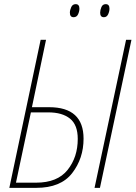

<svg xmlns="http://www.w3.org/2000/svg" viewBox="-20 -906 654 926"><path d="M363 -864Q363 -886 345 -886Q330 -886 323.5 -871.5Q317 -857 317 -845Q317 -823 335 -823Q350 -823 356.5 -837Q363 -851 363 -864ZM508 -864Q508 -886 490 -886Q475 -886 469 -871.5Q463 -857 463 -845Q463 -823 481 -823Q495 -823 501.5 -837Q508 -851 508 -864ZM462 0 614 -714H588L436 0ZM155 0Q273 0 328 -71Q383 -142 383 -237Q383 -389 217 -389H134L202 -714H176L25 0ZM129 -364H213Q280 -364 317.5 -334Q355 -304 355 -236Q355 -148 306 -86.5Q257 -25 154 -25H57Z"/></svg>

Font: Noto Sans Display SemiCondensed Thin
Style: Italic
Weight: 250
Width: 4
Designer: Monotype Design team
Foundry: Monotype Imaging Inc.
Version: 1.000